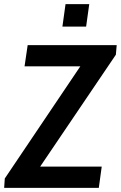

<svg xmlns="http://www.w3.org/2000/svg" viewBox="-33 -903 581 923"><path d="M-13 0 -10 -45 353 -584H85L100 -686H528L524 -640L160 -102H456L442 0ZM267 -775 282 -883H396L381 -775Z"/></svg>

Font: Archivo Narrow SemiBold
Style: Italic
Weight: 600
Italic angle: -8°
Designer: Hector Gatti
Foundry: Omnibus-Type
Version: Version 3.002